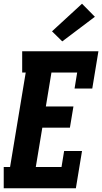

<svg xmlns="http://www.w3.org/2000/svg" viewBox="-23 -1010 548 1030"><path d="M-3 0V-114H31L115 -621H96V-735H505L472 -535H377L391 -621H253L223 -439H371L352 -325H204L169 -114H307L321 -200H417L384 0ZM311 -788 256 -842 417 -990 486 -920Z"/></svg>

Font: Iosevka Slab Heavy Oblique
Style: Regular
Weight: 900
Italic angle: -9°
Monospace: yes
Designer: Belleve Invis
Foundry: Belleve Invis
Version: Version 11.1.1; ttfautohint (v1.8.3)